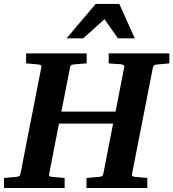

<svg xmlns="http://www.w3.org/2000/svg" viewBox="-35 -937 864 957"><path d="M745.1 -615.2Q735.8 -614.3 732.2 -610.6Q728.5 -606.9 727.1 -600.1L623 -69.8Q621.6 -61.5 626 -58.8Q630.4 -56.2 640.1 -55.2Q648.9 -54.7 658.7 -53.7Q667 -52.7 677.5 -51.8Q688 -50.8 699.2 -49.8V0H396V-49.8L418.5 -51.8Q429.7 -52.7 438.5 -53.7Q448.7 -54.7 458 -55.2Q467.3 -56.2 472.9 -59.1Q478.5 -62 480 -70.8L528.8 -320.8H258.8L210 -69.8Q208.5 -61 211.9 -58.6Q215.3 -56.2 228 -55.2Q236.8 -54.7 246.6 -53.7Q254.9 -52.7 265.4 -51.8Q275.9 -50.8 287.1 -49.8V0H-15.1V-49.8Q-3.9 -50.8 7.1 -51.8Q18.1 -52.7 26.4 -53.7Q36.1 -54.7 44.9 -55.2Q55.7 -56.2 60.5 -59.1Q65.4 -62 66.9 -70.8L170.9 -601.1Q172.4 -609.9 167.5 -612.5Q162.6 -615.2 151.9 -616.2Q143.1 -616.7 133.8 -617.7Q125.5 -618.7 115.5 -619.4Q105.5 -620.1 95.2 -621.1V-670.9H397V-621.1Q385.3 -620.1 374.3 -619.4Q363.3 -618.7 354.5 -617.7Q344.2 -616.7 335 -616.2Q325.2 -615.2 320.3 -612.1Q315.4 -608.9 314 -600.1L271 -380.9H541L584 -601.1Q585.4 -609.9 580.3 -613Q575.2 -616.2 563 -617.2Q554.2 -617.7 544.9 -618.2Q536.6 -618.7 526.6 -619.4Q516.6 -620.1 506.8 -621.1V-670.9H809.1V-621.1ZM552.7 -746.1 485.8 -841.3 379.9 -746.1H296.9L441.9 -917.5H559.6L636.7 -746.1Z"/></svg>

Font: Charis SIL Afr
Style: Bold Italic
Weight: 700
Italic angle: -11°
Foundry: SIL International
Version: Version 5.000